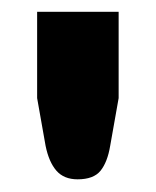

<svg xmlns="http://www.w3.org/2000/svg" viewBox="-20 -748 258 318"><path d="M176.5 -728.5V-585.5L162.5 -506.5Q158 -479.5 146.5 -465.2Q135 -451 108.5 -451Q86 -451 73.5 -465.2Q61 -479.5 55.5 -506.5L41.5 -585.5V-728.5Z"/></svg>

Font: Lato 2
Style: Regular
Weight: 900
Designer: Lukasz Dziedzic with Adam Twardoch and Botio Nikoltchev
Foundry: tyPoland Lukasz Dziedzic
Version: Version 2.015; 2015-08-06; http://www.latofonts.com/